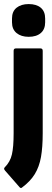

<svg xmlns="http://www.w3.org/2000/svg" viewBox="-40 -735 256 944"><path d="M67 188Q64 190 61 189Q58 188 55 184L-15 104Q-24 94 -16 87Q10 61 18.5 24.5Q27 -12 27 -80V-485Q27 -497 38 -497H159Q170 -497 170 -485V-80Q170 -11 161.5 37Q153 85 131 121Q109 157 67 188ZM101 -554Q64 -554 41.5 -572.5Q19 -591 19 -625V-644Q19 -679 41.5 -697Q64 -715 101 -715Q139 -715 160.5 -697Q182 -679 182 -644V-625Q182 -591 160.5 -572.5Q139 -554 101 -554Z"/></svg>

Font: Sofia Sans Extra Condensed Black
Style: Regular
Weight: 900
Designer: Botio Nikoltchev, Ani Petrova
Foundry: lettersoup
Version: Version 4.101